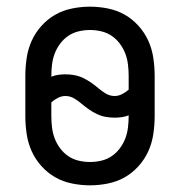

<svg xmlns="http://www.w3.org/2000/svg" viewBox="-20 -548 540 576"><path d="M250 8Q223 8 196 2.5Q169 -3 146 -16Q123 -29 104.5 -49.5Q86 -70 75 -94.5Q64 -119 60 -146Q56 -173 56 -200V-320Q56 -347 60 -374Q64 -401 75 -425.5Q86 -450 104.5 -470.5Q123 -491 146 -504Q169 -517 196 -522.5Q223 -528 250 -528Q277 -528 304 -522.5Q331 -517 354 -504Q377 -491 395.5 -470.5Q414 -450 425 -425.5Q436 -401 440 -374Q444 -347 444 -320V-200Q444 -173 440 -146Q436 -119 425 -94.5Q414 -70 395.5 -49.5Q377 -29 354 -16Q331 -3 304 2.5Q277 8 250 8ZM324 -260Q335 -260 346 -265.5Q357 -271 366 -279V-320Q366 -337 364 -354Q362 -371 356 -387Q350 -403 339.5 -417Q329 -431 315 -440.5Q301 -450 284 -454Q267 -458 250 -458Q233 -458 216 -454Q199 -450 185 -440.5Q171 -431 160.5 -417Q150 -403 144 -387Q138 -371 136 -354Q134 -337 134 -320V-318Q144 -322 155 -323.5Q166 -325 176 -325Q190 -325 203.5 -322.5Q217 -320 229.5 -314Q242 -308 253.5 -300Q265 -292 275.5 -283Q286 -274 298 -267Q310 -260 324 -260ZM250 -62Q267 -62 284 -66Q301 -70 315 -79.5Q329 -89 339.5 -103Q350 -117 356 -133Q362 -149 364 -166Q366 -183 366 -200V-202Q356 -198 345 -196.5Q334 -195 324 -195Q310 -195 296.5 -197.5Q283 -200 270.5 -206Q258 -212 246.5 -220Q235 -228 224.5 -237Q214 -246 202 -253Q190 -260 176 -260Q165 -260 154 -254.5Q143 -249 134 -241V-200Q134 -183 136 -166Q138 -149 144 -133Q150 -117 160.5 -103Q171 -89 185 -79.5Q199 -70 216 -66Q233 -62 250 -62Z"/></svg>

Font: Iosevka Algr
Style: Regular
Weight: 400
Monospace: yes
Designer: Belleve Invis
Foundry: Belleve Invis
Version: Version 26.0.2; ttfautohint (v1.8.3)